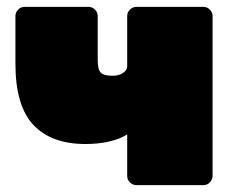

<svg xmlns="http://www.w3.org/2000/svg" viewBox="-20 -540 692 560"><path d="M378 0Q367 0 359 -8Q351 -16 351 -27V-148Q331 -135 299.5 -127.5Q268 -120 229 -120Q130 -120 77.5 -175.5Q25 -231 25 -354V-493Q25 -504 33 -512Q41 -520 52 -520H238Q249 -520 257 -512Q265 -504 265 -493V-364Q265 -337 274 -328Q283 -319 309 -319Q326 -319 338.5 -327Q351 -335 351 -347V-493Q351 -504 359 -512Q367 -520 378 -520H573Q584 -520 592 -512Q600 -504 600 -493V-27Q600 -16 592 -8Q584 0 573 0Z"/></svg>

Font: Rubik Black
Style: Regular
Weight: 900
Designer: Hubert and Fischer
Foundry: Hubert and Fischer
Version: Version 2.300;gftools[0.9.30]